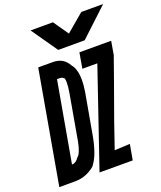

<svg xmlns="http://www.w3.org/2000/svg" viewBox="-171 -1071 992 1182"><g transform="rotate(-20 324.5 -480.5)"><path d="M140 -734.5H235.5Q306 -734.5 337.5 -674.5Q351.5 -659 359 -632Q366.5 -605 366.5 -569.5Q366.5 -536.5 359.5 -493.5L312.5 -229Q301.5 -167.5 285 -122Q268.5 -76.5 243.5 -45.5Q185 2.5 114.5 2.5H10ZM177.5 -132Q188 -139 197.8 -163Q207.5 -187 214 -221.5L266 -516.5Q273.5 -559.5 273.5 -587Q273.5 -602 271 -613.5Q263.5 -621.5 256.8 -624.2Q250 -627 241 -627H224L131 -101.5L137.5 -102Q147 -102.5 157.8 -110.5Q168.5 -118.5 177.5 -132ZM490.5 -633.5H392.5L410 -735H618L603 -647Q602.5 -643.5 552.5 -504Q449 -218.5 408 -94L509 -99L491 2.5H273.5ZM173.5 -964.5H320L389 -865.5L506 -964.5H649L466 -793.5H292.5Z"/></g></svg>

Font: JuliaMono ExtraBold
Style: Italic
Weight: 800
Italic angle: -9°
Monospace: yes
Designer: cormullion
Foundry: corm
Version: Version 0.057; ttfautohint (v1.8.4)